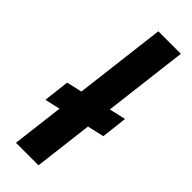

<svg xmlns="http://www.w3.org/2000/svg" viewBox="-260 -816 844 844"><g transform="rotate(45 162.0 -394.5)"><path d="M324 -413 310 -292 17 -225 31 -346ZM155 -789H295L199 0H59Z"/></g></svg>

Font: Josefin Sans Thin
Style: Bold Italic
Weight: 700
Italic angle: -7°
Version: Version 2.000